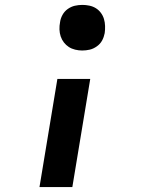

<svg xmlns="http://www.w3.org/2000/svg" viewBox="-20 -548 640 783"><path d="M315 -342Q301 -342 286.5 -345.5Q272 -349 260.5 -356.5Q249 -364 240.5 -375Q232 -386 227.5 -399.5Q223 -413 222.5 -428Q222 -443 225 -458Q227 -473 235 -487.5Q243 -502 256.5 -511.5Q270 -521 285 -524.5Q300 -528 316 -528Q330 -528 344.5 -525Q359 -522 371 -514.5Q383 -507 391.5 -495.5Q400 -484 404 -470.5Q408 -457 408.5 -442Q409 -427 407 -413Q404 -397 396.5 -383Q389 -369 375 -359Q361 -349 346 -345.5Q331 -342 315 -342ZM141 215 214 -226H348L275 215Z"/></svg>

Font: Iosevka XBd Ex Obl
Style: Regular
Weight: 800
Width: 7
Italic angle: -9°
Monospace: yes
Designer: Belleve Invis
Foundry: Belleve Invis
Version: Version 32.5.0; ttfautohint (v1.8.4)